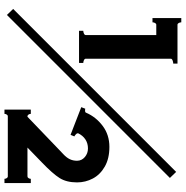

<svg xmlns="http://www.w3.org/2000/svg" viewBox="-6 -811 832 860"><g transform="rotate(90 410.0 -381.0)"><path d="M91 -665Q86 -665 83 -659.5Q80 -654 80 -648H61V-777H80Q80 -771 83 -765.5Q86 -760 91 -760H265V-741Q258 -741 250.5 -738Q243 -735 243 -730V-349Q243 -344 249.5 -341Q256 -338 262 -338V-319H118V-338Q124 -338 130.5 -341Q137 -344 137 -349V-665ZM20 -24 750 -754 777 -726 47 4ZM800 -103V15H781Q781 10 778 5Q775 0 770 0H501Q496 0 493 5Q490 10 490 15H471V-103H490Q490 -98 493 -93Q496 -88 501 -88H503L652 -231Q656 -235 671 -249Q686 -263 693 -277.5Q700 -292 700 -310Q700 -331 683.5 -345Q667 -359 645 -359Q622 -359 604.5 -347.5Q587 -336 577 -315V-313Q577 -309 582 -304.5Q587 -300 591 -298L584 -281L460 -329L467 -347Q469 -346 475 -346Q484 -346 485 -351Q504 -395 544 -425Q584 -455 638 -455Q690 -455 726 -434.5Q762 -414 779.5 -381Q797 -348 797 -310Q797 -263 777.5 -232Q758 -201 708 -153L641 -88H770Q775 -88 778 -93Q781 -98 781 -103Z"/></g></svg>

Font: Aoboshi One
Style: Regular
Weight: 400
Designer: IKIMOJI
Foundry: Natsumi Matsuba
Version: Version 1.000; ttfautohint (v1.8.3)